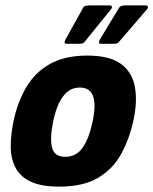

<svg xmlns="http://www.w3.org/2000/svg" viewBox="-20 -687 571 715"><path d="M201 8Q134 8 94.5 -10.5Q55 -29 37.5 -63Q20 -97 20 -142Q20 -187 31 -239Q46 -308 78 -362.5Q110 -417 165.5 -448.5Q221 -480 305 -480Q389 -480 431 -448.5Q473 -417 482.5 -362.5Q492 -308 477 -239Q462 -170 431.5 -114Q401 -58 345.5 -25Q290 8 201 8ZM223 -103Q264 -103 288 -137.5Q312 -172 325 -235Q338 -297 326.5 -329Q315 -361 277 -361Q240 -361 215.5 -329Q191 -297 178 -235Q165 -171 174 -137Q183 -103 223 -103ZM295 -531Q292 -527 288 -525.5Q284 -524 271 -524H230Q221 -524 220.5 -528Q220 -532 224 -540L290 -659Q293 -664 299 -665.5Q305 -667 315 -667H388Q395 -667 396.5 -662.5Q398 -658 393 -652ZM423 -531Q420 -527 416 -525.5Q412 -524 399 -524H358Q349 -524 348.5 -528Q348 -532 352 -540L424 -659Q430 -667 449 -667H522Q529 -667 530.5 -662.5Q532 -658 527 -652Z"/></svg>

Font: Glory Thin ExtraBold
Style: Italic
Weight: 800
Italic angle: -12°
Version: Version 1.011